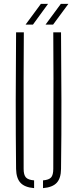

<svg xmlns="http://www.w3.org/2000/svg" viewBox="-20 -967 398 991"><path d="M63 -95Q61 -274.5 61.2 -447.8Q61.5 -621 63 -800H103Q102 -680.5 101.8 -564Q101.5 -447.5 101.8 -331Q102 -214.5 102 -95Q102 -64.5 113.5 -51.5Q125 -38.5 156 -36V4Q107.5 0 85.8 -23.5Q64 -47 63 -95ZM202 4V-36Q233 -38.5 244 -51.5Q255 -64.5 255 -95Q255 -214.5 255.5 -331Q256 -447.5 256 -564Q256 -680.5 255 -800H295Q296.5 -621 297 -447.8Q297.5 -274.5 295 -95Q294.5 -47 272.8 -23.5Q251 0 202 4ZM112 -840 191 -947H228L150 -840ZM215 -840 294 -947H333L254 -840Z"/></svg>

Font: Big Shoulders Stencil Text Thin Thin
Style: Regular
Weight: 250
Version: Version 2.001